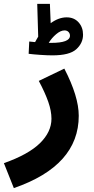

<svg xmlns="http://www.w3.org/2000/svg" viewBox="-55 -735 484 985"><path d="M-35 102Q90 58 149.5 0Q209 -58 209 -126Q209 -166 192.5 -213Q176 -260 144 -320L275 -383Q349 -240 349 -141Q349 115 16 230ZM371 -557Q371 -514 336.5 -482.5Q302 -451 214 -451Q188 -451 151.5 -453.5Q115 -456 92 -459L95 -522L125 -519Q130 -528 134 -535Q138 -542 141 -547L136 -715H201L205 -616Q246 -646 287 -646Q325 -646 348 -620.5Q371 -595 371 -557ZM304 -552Q304 -563 296.5 -571Q289 -579 276 -579Q256 -579 233 -559.5Q210 -540 195 -515H207Q304 -515 304 -552Z"/></svg>

Font: Noto Sans Arabic
Style: Bold
Weight: 700
Designer: Nadine Chahine
Foundry: Monotype Imaging Inc.
Version: Version 1.001